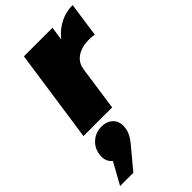

<svg xmlns="http://www.w3.org/2000/svg" viewBox="-268 -641 1066 1066"><g transform="rotate(-45 265.0 -108.5)"><path d="M5.9 339.8 76.2 212.9Q42 187 48.8 134.8Q55.2 89.8 88.1 61.5Q121.1 33.2 166 33.2Q209 33.2 234.9 59.8Q260.7 86.4 253.9 133.8Q249 172.9 214.8 213.9L109.9 339.8ZM58.1 0 137.2 -546.9H361.8L350.1 -466.8Q384.8 -510.3 430.9 -533.7Q477.1 -557.1 529.8 -557.1L501 -354Q426.3 -365.2 377.2 -340.1Q328.1 -314.9 320.8 -261.2L283.2 0Z"/></g></svg>

Font: Trueno Black
Style: Italic
Weight: 900
Designer: Julieta Ulanovsky
Foundry: Julieta Ulanovsky
Version: Version 3.001b | FøM Fix